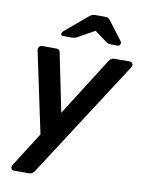

<svg xmlns="http://www.w3.org/2000/svg" viewBox="-99 -809 802 1068"><g transform="rotate(10 301.5 -275.5)"><path d="M56 190Q44 190 40 180Q36 170 44 158L166 -34L69 -492Q67 -503 73 -511.5Q79 -520 94 -520H169Q181 -520 186 -514.5Q191 -509 192 -501L259 -173L467 -501Q472 -509 479.5 -514.5Q487 -520 499 -520H585Q595 -520 600.5 -511.5Q606 -503 599 -490L172 171Q167 179 159.5 184.5Q152 190 140 190ZM195 -595Q182 -595 183 -607Q184 -615 192 -622L314 -725Q327 -736 335 -738.5Q343 -741 352 -741H406Q416 -741 422.5 -738.5Q429 -736 437 -725L515 -622Q520 -616 518 -608Q516 -595 502 -595H466Q459 -595 452.5 -596.5Q446 -598 440 -602L368 -655L273 -602Q266 -598 259.5 -596.5Q253 -595 245 -595Z"/></g></svg>

Font: Rubik Medium
Style: Italic
Weight: 500
Italic angle: -12°
Designer: Hubert and Fischer
Foundry: Hubert and Fischer
Version: Version 2.300;gftools[0.9.30]